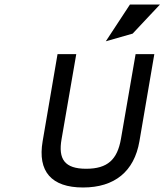

<svg xmlns="http://www.w3.org/2000/svg" viewBox="-20 -820 739 851"><path d="M568 -671 689 -800H556L449 -637ZM516 -204C500 -113 457 -72 362 -72C267 -72 237 -114 253 -204L318 -580H235L169 -194C146 -60 208 11 348 11C488 11 575 -60 598 -194L664 -580H581Z"/></svg>

Font: Charger Monospace
Style: Regular
Weight: 400
Designer: Jasper
Foundry: Cannot Into Space Fonts
Version: Version 0.980